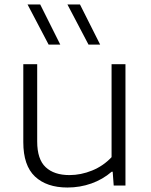

<svg xmlns="http://www.w3.org/2000/svg" viewBox="-20 -828 672 857"><path d="M84 -193.5V-541.5H146V-196.5Q146 -117 183.8 -81.8Q221.5 -46.5 290 -46.5Q341 -46.5 391 -66.8Q441 -87 478 -126.5V-541.5H540V0H487.5L483 -61.5H478.5Q438.5 -27 387.8 -9Q337 9 281 9Q188.5 9 136.2 -40Q84 -89 84 -193.5ZM197 -629 103 -808H159.5L249 -629ZM375 -629 281 -808H337L427 -629Z"/></svg>

Font: Encode Sans Expanded Light
Style: Regular
Weight: 300
Width: 7
Designer: Multiple Designers
Foundry: Impallari Type
Version: Version 2.000